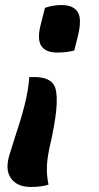

<svg xmlns="http://www.w3.org/2000/svg" viewBox="-20 -566 390 760"><path d="M158 -535Q172 -540 188.5 -543Q205 -546 224 -546Q269 -546 287 -519.5Q305 -493 289 -426L274 -366Q258 -362 242 -360Q226 -358 206 -358Q160 -358 143 -385Q126 -412 142 -472ZM96 -261H117Q145 -261 165 -253Q185 -245 195 -227Q206 -207 204.5 -157.5Q203 -108 185 -22L174 28Q166 68 165.5 99.5Q165 131 172 165Q159 169 142.5 171.5Q126 174 102 174Q48 174 23.5 140Q-1 106 18 45L40 -25Q62 -90 77 -148.5Q92 -207 96 -261Z"/></svg>

Font: Recursive Sn Csl St SmB
Style: Italic
Weight: 600
Italic angle: -15°
Version: Version 1.079;hotconv 1.0.112;makeotfexe 2.5.65598; ttfautoh